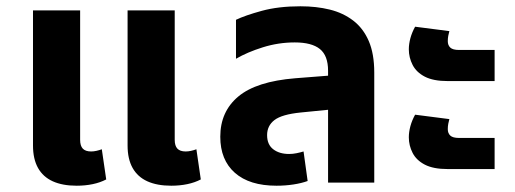

<svg xmlns="http://www.w3.org/2000/svg" viewBox="-20 -581 1639 611"><path d="M224 10Q179 10 148 -4Q117 -18 101 -46.5Q85 -75 85 -118V-548H235V-136Q235 -117 243.5 -108Q252 -99 270 -99Q278 -99 287 -101Q296 -103 304 -106L318 -10Q299 0 275 5Q251 10 224 10ZM525 10Q480 10 449 -4Q418 -18 402 -46.5Q386 -75 386 -118V-548H536V-136Q536 -117 544.5 -108Q553 -99 571 -99Q579 -99 588 -101Q597 -103 605 -106L619 -10Q600 0 576 5Q552 10 525 10Z M1024 0V-356Q1024 -404 998 -425Q972 -446 918 -446Q866 -446 816.5 -430.5Q767 -415 731 -394V-518Q760 -532 813 -546.5Q866 -561 936 -561Q987 -561 1029.5 -550.5Q1072 -540 1104 -515.5Q1136 -491 1153.5 -450.5Q1171 -410 1171 -350V0ZM860 10Q774 10 727.5 -31Q681 -72 681 -146Q681 -226 738.5 -274Q796 -322 920 -332L1048 -342V-234L937 -223Q877 -217 853.5 -199Q830 -181 830 -151Q830 -121 849.5 -106Q869 -91 900 -91Q912 -91 924 -93.5Q936 -96 946 -99L959 -5Q940 2 914 6Q888 10 860 10Z M1405 -323Q1359 -323 1332 -337Q1305 -351 1293 -374.5Q1281 -398 1281 -424Q1281 -441 1286 -459.5Q1291 -478 1301 -496L1410 -482Q1408 -475 1406.5 -467Q1405 -459 1405 -450Q1405 -437 1413 -429.5Q1421 -422 1441 -422H1554V-323ZM1405 -43Q1359 -43 1332 -57Q1305 -71 1293 -94.5Q1281 -118 1281 -144Q1281 -161 1286 -179.5Q1291 -198 1301 -216L1410 -202Q1408 -195 1406.5 -187Q1405 -179 1405 -170Q1405 -157 1413 -149.5Q1421 -142 1441 -142H1554V-43Z"/></svg>

Font: Farlight84_Sys_V01
Style: Bold
Weight: 700
Designer: Monotype Design Team, Nadine Chahine and Nizar Qandah
Foundry: Monotype Imaging Inc.
Version: Version 2.004;October 31, 2024;FontCreator 14.0.0.2814 64-bi